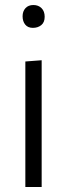

<svg xmlns="http://www.w3.org/2000/svg" viewBox="-20 -745 258 765"><path d="M146 -505V0H81V-500ZM111 -634Q91 -634 80.5 -647Q70 -660 70 -680Q70 -700 81.5 -712.5Q93 -725 113 -725Q133 -725 145.5 -712.5Q158 -700 158 -678Q158 -656 144.5 -645Q131 -634 111 -634Z"/></svg>

Font: Antic
Style: Regular
Weight: 400
Designer: Santiago Orozco
Foundry: Typemade
Version: Version 1.0012